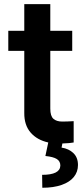

<svg xmlns="http://www.w3.org/2000/svg" viewBox="-20 -677 400 915"><path d="M324.2 -434.6H219.7V-159.2Q219.7 -124 234.6 -110.8Q249.5 -97.7 276.4 -97.7Q299.8 -97.7 331.1 -99.6V2Q315.4 5.4 277.3 6.8L273.4 26.4Q308.1 31.7 329.8 52.7Q351.6 73.7 351.6 109.4Q351.6 142.1 331.8 166.5Q312 190.9 273.7 204.3Q235.4 217.8 181.6 217.8L180.7 156.2Q266.1 156.2 267.6 112.3Q267.6 91.3 250.7 80.8Q233.9 70.3 196.3 66.4L210 2Q156.7 -9.8 126 -45.2Q95.2 -80.6 95.7 -138.7V-434.6H19.5V-530.3H95.7V-657.2H219.7V-530.3H324.2Z"/></svg>

Font: Pretendard JP SemiBold
Style: Regular
Weight: 600
Designer: Base glyphs from Inter by Rasmus Andersson; Hangeul glyphs from Noto Sans CJK(Source Han Sans) by Jang Soo-young and Kan
Foundry: Kil Hyung-jin
Version: Version 1.309